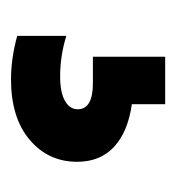

<svg xmlns="http://www.w3.org/2000/svg" viewBox="-6 -46 313 340"><g transform="rotate(90 150.0 124.5)"><path d="M43 250V163Q78 174 115 174Q143 174 158 165.5Q173 157 173 143Q173 116 127 116H80V-12H164V47Q213 54 239.5 78.5Q266 103 266 144Q266 195 227 228Q188 261 120 261Q83 261 43 250Z"/></g></svg>

Font: Sora-SIA SemiBold
Style: Regular
Weight: 600
Designer: Jonathan Barnbrook, Julián Moncada
Foundry: Barnbrook Fonts
Version: Version 2.000